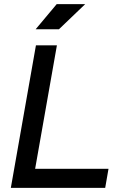

<svg xmlns="http://www.w3.org/2000/svg" viewBox="-20 -914 626 934"><path d="M32.7 0 154.8 -693.4H256.8L150.9 -92.8H507.8L491.7 0ZM153.3 -771.5 255.9 -894H394.5L266.6 -771.5Z"/></svg>

Font: Cascadia Mono PL
Style: Italic
Weight: 400
Italic angle: -10°
Monospace: yes
Designer: Aaron Bell
Foundry: Saja Typeworks
Version: Version 2404.023; ttfautohint (v1.8.4)